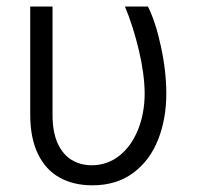

<svg xmlns="http://www.w3.org/2000/svg" viewBox="-20 -550 594 580"><path d="M138.7 -530.3V-203.1Q138.7 -150.9 154.3 -116.9Q169.9 -83 196.5 -66.9Q223.1 -50.8 256.8 -50.8Q303.7 -50.8 340.1 -79.3Q376.5 -107.9 396.7 -157.7Q417 -207.5 417 -268.6Q416.5 -326.7 399.4 -398.7Q382.3 -470.7 357.4 -530.3H426.8Q449.7 -485.4 466.1 -409.9Q482.4 -334.5 482.4 -267.6Q482.4 -190.9 457.5 -127.9Q432.6 -64.9 382.3 -27.6Q332 9.8 258.8 9.8Q202.1 9.8 159.9 -13.7Q117.7 -37.1 94.5 -85.2Q71.3 -133.3 71.3 -204.1V-530.3Z"/></svg>

Font: Pretendard Std Light
Style: Regular
Weight: 300
Designer: Base glyphs from Inter by Rasmus Andersson; Hangeul glyphs from Noto Sans CJK(Source Han Sans) by Jang Soo-young and Kan
Foundry: Kil Hyung-jin
Version: Version 1.309